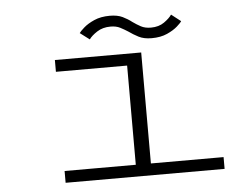

<svg xmlns="http://www.w3.org/2000/svg" viewBox="-49 -720 997 779"><g transform="rotate(-5 450.0 -330.0)"><path d="M187.5 0V-48H477.5V-452H187.5V-500H539V-48H835V0ZM586.5 -554Q555 -554 533.8 -565Q512.5 -576 494.5 -589Q479 -599 463 -607.2Q447 -615.5 424 -615.5Q392 -615.5 369 -600.5Q346 -585.5 336 -571L297.5 -600Q301.5 -606.5 317.8 -621Q334 -635.5 361 -647.5Q388 -659.5 425 -659.5Q456 -659.5 476.8 -649.5Q497.5 -639.5 514 -626.5Q530 -615 546.8 -606Q563.5 -597 587.5 -597Q619.5 -597 641.5 -612.5Q663.5 -628 673 -642.5L711.5 -612.5Q708 -606 692.2 -592Q676.5 -578 650 -566Q623.5 -554 586.5 -554Z"/></g></svg>

Font: Trispace Expanded ExtraLight
Style: Regular
Weight: 200
Width: 7
Designer: Tyler Finck
Foundry: Etcetera Type Company
Version: Version 1.210; ttfautohint (v1.8.3)